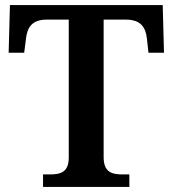

<svg xmlns="http://www.w3.org/2000/svg" viewBox="-20 -734 678 754"><path d="M149 0H488V-49H462C420 -49 387 -57 387 -117V-657H474C534 -657 552 -626 557 -582L563 -527H624L619 -714H19L14 -527H75L82 -582C87 -626 105 -657 164 -657H250V-115C250 -57 217 -49 175 -49H149Z"/></svg>

Font: Noto Serif Georgian SemiBold
Style: Regular
Weight: 600
Designer: Monotype Design Team, Akaki Razmadze
Foundry: Google LLC
Version: Version 2.003